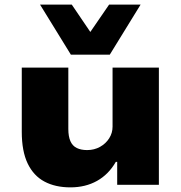

<svg xmlns="http://www.w3.org/2000/svg" viewBox="-20 -798 781 829"><path d="M284 11Q219 11 172 -14Q125 -39 99.5 -92Q74 -145 74 -229V-506H275V-241Q275 -209 284 -188.5Q293 -168 311.5 -159Q330 -150 356 -150Q387 -150 412 -164Q437 -178 451.5 -201Q466 -224 466 -251V-506H666V0H486V-99H480Q449 -45 399 -17Q349 11 284 11ZM286 -562 153 -778H290L370 -660L451 -778H587L454 -562Z"/></svg>

Font: Nunito Sans 7pt SemiExpanded Black
Style: Regular
Weight: 900
Width: 6
Designer: Vernon Adams
Foundry: Vernon Adams
Version: Version 3.101;gftools[0.9.27]